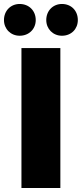

<svg xmlns="http://www.w3.org/2000/svg" viewBox="-52 -947 412 967"><path d="M56 0H252V-705H56ZM47 -767C94 -767 128 -801 128 -846C128 -893 94 -927 47 -927C2 -927 -32 -893 -32 -846C-32 -801 2 -767 47 -767ZM260 -767C307 -767 340 -801 340 -846C340 -893 307 -927 260 -927C215 -927 181 -893 181 -846C181 -801 215 -767 260 -767Z"/></svg>

Font: SVN-Poppins ExtraBold
Style: Regular
Weight: 800
Designer: Ninad Kale (Devanagari), Jonny Pinhorn (Latin)
Foundry: Indian Type Foundry
Version: Version 3.002 2017; ttfautohint (v1.8.3)